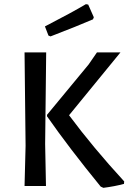

<svg xmlns="http://www.w3.org/2000/svg" viewBox="-20 -894 635 923"><path d="M393 -874 404 -872 431 -811 427 -801Q353 -769 223 -719L213 -723L196 -767Q326 -834 393 -874ZM202 -642 197 -202 201 0H98L103 -193L98 -642ZM559 -642 312 -340Q428 -184 577 -22L576 -10Q532 2 477 9L464 3Q312 -183 206 -335V-342L406 -584L446 -642Z"/></svg>

Font: Alegreya Sans SC Medium
Style: Regular
Weight: 500
Designer: Juan Pablo del Peral
Foundry: Huerta Tipografica
Version: Version 2.001;PS 002.001;hotconv 1.0.88;makeotf.lib2.5.64775